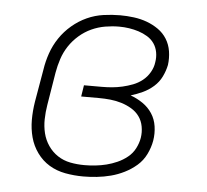

<svg xmlns="http://www.w3.org/2000/svg" viewBox="-44 -585 689 640"><g transform="rotate(5 300.0 -265.0)"><path d="M257 8Q226 8 196.5 2.5Q167 -3 143 -17.5Q119 -32 102 -55.5Q85 -79 77.5 -107Q70 -135 70 -165Q70 -195 75 -226L94 -336Q98 -363 107.5 -390.5Q117 -418 133.5 -442.5Q150 -467 173 -486.5Q196 -506 222.5 -518Q249 -530 277.5 -534Q306 -538 333 -538Q356 -538 379 -535Q402 -532 422.5 -524.5Q443 -517 461 -504.5Q479 -492 490.5 -473.5Q502 -455 505.5 -432.5Q509 -410 506 -387Q502 -367 492.5 -347.5Q483 -328 466.5 -313.5Q450 -299 430.5 -290Q411 -281 391 -275Q413 -267 432 -254Q451 -241 463.5 -222Q476 -203 479.5 -179Q483 -155 479 -131Q475 -108 464 -85.5Q453 -63 434.5 -47Q416 -31 394 -20Q372 -9 349 -3Q326 3 302.5 5.5Q279 8 257 8ZM258 -30Q276 -30 294.5 -32Q313 -34 331 -38.5Q349 -43 367 -51Q385 -59 400.5 -71.5Q416 -84 425 -101.5Q434 -119 437 -137Q440 -156 436.5 -175Q433 -194 422.5 -208.5Q412 -223 396 -232.5Q380 -242 362 -247.5Q344 -253 325 -255Q306 -257 286 -257H227L233 -295H293Q310 -295 327 -296.5Q344 -298 361.5 -302Q379 -306 396 -312.5Q413 -319 427.5 -330.5Q442 -342 451.5 -358.5Q461 -375 463 -392Q466 -409 463 -425.5Q460 -442 451 -455Q442 -468 428 -476.5Q414 -485 398.5 -490Q383 -495 366.5 -497.5Q350 -500 333 -500Q310 -500 286.5 -496Q263 -492 241 -482Q219 -472 200 -455.5Q181 -439 167.5 -418.5Q154 -398 146.5 -375Q139 -352 135 -329L117 -219Q113 -195 112.5 -171Q112 -147 117.5 -124.5Q123 -102 136 -83Q149 -64 168 -51.5Q187 -39 210 -34.5Q233 -30 258 -30Z"/></g></svg>

Font: Iosevka Slab XLtEx
Style: Italic
Weight: 200
Width: 7
Italic angle: -9°
Monospace: yes
Designer: Belleve Invis
Foundry: Belleve Invis
Version: Version 11.1.0; ttfautohint (v1.8.3)